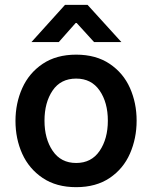

<svg xmlns="http://www.w3.org/2000/svg" viewBox="-20 -766 630 794"><path d="M44 -266Q44 -339 72 -401.5Q100 -464 156.5 -502Q213 -540 295 -540Q377 -540 433.5 -502Q490 -464 517.5 -402Q545 -340 545 -267Q545 -194 517.5 -131Q490 -68 433.5 -30Q377 8 295 8Q213 8 156.5 -30Q100 -68 72 -130Q44 -192 44 -266ZM426 -267Q426 -342 392 -391.5Q358 -441 295 -441Q231 -441 197.5 -391.5Q164 -342 164 -267Q164 -192 198 -142Q232 -92 295 -92Q358 -92 392 -142Q426 -192 426 -267ZM249 -746H342L482 -592H369L297 -671H293L223 -592H110Z"/></svg>

Font: Be Vietnam SemiBold
Style: Regular
Weight: 600
Designer: Gabriel Lam
Foundry: TypeRant
Version: Version 4.000